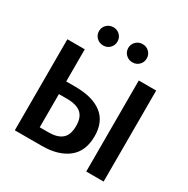

<svg xmlns="http://www.w3.org/2000/svg" viewBox="-199 -1086 1234 1262"><g transform="rotate(30 418.0 -455.5)"><path d="M305 -773Q275 -773 254.5 -793Q234 -813 234 -842Q234 -871 254.5 -891Q275 -911 305 -911Q334 -911 354 -891Q374 -871 374 -842Q374 -813 354 -793Q334 -773 305 -773ZM526 -911Q556 -911 576 -891Q596 -871 596 -842Q596 -813 576 -793Q556 -773 526 -773Q497 -773 476.5 -793Q456 -813 456 -842Q456 -871 476.5 -891Q497 -911 526 -911ZM283 -447Q413 -447 484 -392.5Q555 -338 555 -229Q555 -113 482 -56.5Q409 0 285 0H81V-691H213V-447ZM623 -691H755V0H623ZM281 -99Q346 -99 381 -128Q416 -157 416 -227Q416 -292 381 -321.5Q346 -351 276 -351H213V-99Z"/></g></svg>

Font: FiraGO Medium
Style: Regular
Weight: 500
Designer: bBox Type
Foundry: bBox Type GmbH
Version: Version 1.001;PS 001.001;hotconv 1.0.88;makeotf.lib2.5.64775